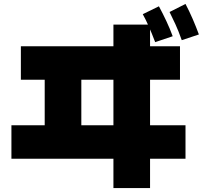

<svg xmlns="http://www.w3.org/2000/svg" viewBox="-20 -875 1040 975"><path d="M86 -470V-640H894V-470ZM38 -69V-239H922V-69ZM207 -597H393V-149H207ZM556 -750H742V80H556ZM768 -661Q750 -708 735.5 -741Q721 -774 705 -803L787 -843Q807 -806 825 -767.5Q843 -729 857 -691ZM903 -671Q886 -719 870.5 -752.5Q855 -786 841 -814L922 -855Q942 -817 959 -777.5Q976 -738 990 -700Z"/></svg>

Font: Murecho Thin Black
Style: Regular
Weight: 900
Version: Version 1.010